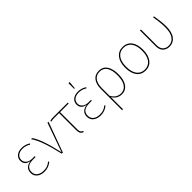

<svg xmlns="http://www.w3.org/2000/svg" viewBox="142 -1833 3126 3126"><g transform="rotate(-45 1705.0 -269.5)"><path d="M250 -529Q334 -529 400 -484L387 -468Q328 -509 252 -509Q185 -509 147 -478Q109 -447 109 -395Q109 -346 147 -314.5Q185 -283 251 -283H309L306 -263H248Q88 -263 88 -137Q88 -78 131 -44.5Q174 -11 245 -11Q296 -11 330 -24.5Q364 -38 399 -67L411 -52Q340 10 244 10Q165 10 115.5 -29.5Q66 -69 66 -137Q66 -200 103 -234Q140 -268 203 -274Q87 -295 87 -395Q87 -457 132.5 -493Q178 -529 250 -529Z M483 -524Q576 -404 661 -19L840 -523L862 -518L673 0H647Q558 -391 462 -517Z M1304 -498H1106V-106Q1106 -65 1117 -45.5Q1128 -26 1156 -14L1150 5Q1113 -9 1098.5 -33.5Q1084 -58 1084 -106V-498H967Q923 -498 898 -489L892 -508Q918 -519 964 -519H1304Z M1536 -735 1563 -733 1551 -603H1536ZM1545 -529Q1629 -529 1695 -484L1682 -468Q1623 -509 1547 -509Q1480 -509 1442 -478Q1404 -447 1404 -395Q1404 -346 1442 -314.5Q1480 -283 1546 -283H1604L1601 -263H1543Q1383 -263 1383 -137Q1383 -78 1426 -44.5Q1469 -11 1540 -11Q1591 -11 1625 -24.5Q1659 -38 1694 -67L1706 -52Q1635 10 1539 10Q1460 10 1410.5 -29.5Q1361 -69 1361 -137Q1361 -200 1398 -234Q1435 -268 1498 -274Q1382 -295 1382 -395Q1382 -457 1427.5 -493Q1473 -529 1545 -529Z M2029 -529Q2119 -529 2167 -458.5Q2215 -388 2215 -264Q2215 -131 2164 -60.5Q2113 10 2027 10Q1923 10 1864 -85V192L1842 196V-298Q1842 -402 1889.5 -465.5Q1937 -529 2029 -529ZM2026 -11Q2103 -11 2147.5 -75.5Q2192 -140 2192 -264Q2192 -382 2150 -445.5Q2108 -509 2028 -509Q1948 -509 1906 -452Q1864 -395 1864 -295V-116Q1921 -11 2026 -11Z M2574 -529Q2670 -529 2725.5 -459.5Q2781 -390 2781 -262Q2781 -134 2725 -62Q2669 10 2573 10Q2476 10 2421 -61.5Q2366 -133 2366 -259Q2366 -386 2422.5 -457.5Q2479 -529 2574 -529ZM2574 -509Q2488 -509 2438.5 -444Q2389 -379 2389 -259Q2389 -141 2437.5 -76Q2486 -11 2573 -11Q2659 -11 2708.5 -76Q2758 -141 2758 -262Q2758 -380 2709.5 -444.5Q2661 -509 2574 -509Z M3290 -519Q3317 -365 3317 -266Q3317 -128 3263 -59Q3209 10 3123 10Q3053 10 3009.5 -32.5Q2966 -75 2966 -155V-519H2988V-156Q2988 -84 3025.5 -47.5Q3063 -11 3123 -11Q3197 -11 3245.5 -72Q3294 -133 3294 -266Q3294 -371 3268 -519Z"/></g></svg>

Font: FiraGO Thin
Style: Regular
Weight: 100
Designer: bBox Type
Foundry: bBox Type GmbH
Version: Version 1.001;PS 001.001;hotconv 1.0.88;makeotf.lib2.5.64775